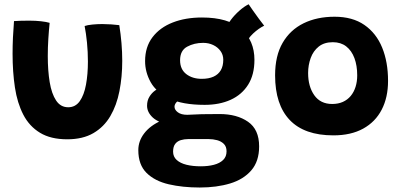

<svg xmlns="http://www.w3.org/2000/svg" viewBox="-20 -608 1830 878"><path d="M367 -489Q379.5 -493.5 402.8 -495.8Q426 -498 448 -498Q466.5 -498 489 -496.5Q511.5 -495 525.5 -493Q532 -452.5 535.5 -411.2Q539 -370 539 -330Q539 -256.5 526.2 -191.5Q513.5 -126.5 484.5 -77Q455.5 -27.5 407 0.8Q358.5 29 287.5 29Q212 29 163 -0.8Q114 -30.5 86.5 -83.8Q59 -137 48.2 -208.2Q37.5 -279.5 37.5 -362Q37.5 -398.5 39.2 -436.2Q41 -474 44 -511.5Q57 -512.5 78.2 -513.2Q99.5 -514 117 -513.5Q142 -513.5 167.2 -510.8Q192.5 -508 207 -503.5Q203.5 -469.5 201 -430.2Q198.5 -391 198.5 -351.5Q198.5 -285.5 207.2 -232.5Q216 -179.5 236.5 -148.5Q257 -117.5 292 -117.5Q325 -117.5 344.8 -145.5Q364.5 -173.5 373.2 -220.8Q382 -268 382 -326.5Q382 -370.5 377.8 -413.2Q373.5 -456 367 -489Z M916 -128.5Q814 -128.5 754.2 -157.5Q694.5 -186.5 669 -232.2Q643.5 -278 643.5 -328.5Q643.5 -393.5 677.5 -438Q711.5 -482.5 770 -505.2Q828.5 -528 903.5 -528Q1024 -528 1083.8 -475Q1143.5 -422 1143.5 -334.5Q1143.5 -266.5 1114.8 -220.8Q1086 -175 1035 -151.8Q984 -128.5 916 -128.5ZM893.5 249.5Q815.5 249.5 751.8 234.8Q688 220 650.2 182.8Q612.5 145.5 612.5 78.5Q612.5 37 639.5 1.8Q666.5 -33.5 717 -56.2Q767.5 -79 836.5 -83Q867.5 -85 902.2 -85.8Q937 -86.5 984 -86.5Q1063.5 -86.5 1114.2 -51.2Q1165 -16 1165 61.5Q1165 129.5 1129.2 171Q1093.5 212.5 1032.2 231Q971 249.5 893.5 249.5ZM898 152.5Q932 152.5 958.5 145.5Q985 138.5 1000.5 123.5Q1016 108.5 1016 84Q1016 62.5 1003.8 50.2Q991.5 38 972.8 33Q954 28 934 28Q920.5 28 903 28Q885.5 28 868.8 28Q852 28 841 28Q822.5 28 806.8 32.8Q791 37.5 781.2 50Q771.5 62.5 771.5 85.5Q771.5 108.5 788 123.5Q804.5 138.5 833 145.5Q861.5 152.5 898 152.5ZM774 -31.5Q706 -45.5 679.2 -70Q652.5 -94.5 652.5 -124.5Q652.5 -148 663 -165.2Q673.5 -182.5 688.2 -193.2Q703 -204 716.5 -207.5L815.5 -157.5Q796.5 -151 787.2 -140.8Q778 -130.5 778 -120Q778 -106 793.2 -94.5Q808.5 -83 836.5 -83ZM902.5 -247.5Q934.5 -247.5 956.5 -257.5Q978.5 -267.5 989.8 -287Q1001 -306.5 1001 -334.5Q1001 -357.5 988.2 -375Q975.5 -392.5 954.8 -402.2Q934 -412 909 -412Q868 -412 835.8 -394.5Q803.5 -377 803.5 -332.5Q803.5 -291 831.8 -269.2Q860 -247.5 902.5 -247.5ZM1101.5 -402 1013.5 -476Q1019.5 -495.5 1036.2 -517.8Q1053 -540 1074.8 -559.2Q1096.5 -578.5 1117 -588.5Q1124 -578 1137 -559.5Q1150 -541 1164 -522Q1178 -503 1188 -490.5Q1176.5 -485 1163.2 -475.8Q1150 -466.5 1137.5 -454.8Q1125 -443 1115.5 -429.5Q1106 -416 1101.5 -402Z M1504.5 11Q1372 11 1305 -59.2Q1238 -129.5 1238 -263.5Q1238 -353 1272.5 -412.2Q1307 -471.5 1368.2 -501.5Q1429.5 -531.5 1510 -531.5Q1592 -531.5 1646.2 -494Q1700.5 -456.5 1727.5 -390.5Q1754.5 -324.5 1754.5 -238Q1754.5 -162.5 1725.5 -106.5Q1696.5 -50.5 1640.8 -19.8Q1585 11 1504.5 11ZM1499 -132.5Q1526.5 -132.5 1547.8 -142Q1569 -151.5 1583.8 -169.2Q1598.5 -187 1606 -211Q1613.5 -235 1613.5 -263.5Q1613.5 -308 1600.8 -342.2Q1588 -376.5 1563.2 -395.8Q1538.5 -415 1502 -415Q1462.5 -415 1437.5 -395Q1412.5 -375 1400.8 -342.8Q1389 -310.5 1389 -274Q1389 -212.5 1417.2 -172.5Q1445.5 -132.5 1499 -132.5Z"/></svg>

Font: Grandstander Thin
Style: Bold
Weight: 700
Version: Version 1.200